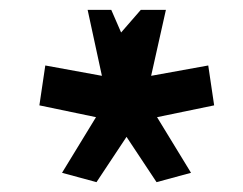

<svg xmlns="http://www.w3.org/2000/svg" viewBox="-20 -820 494 390"><path d="M60 -606 175 -582 106 -469 176 -450 237 -542 298 -450 368 -469 299 -582 415 -606 403 -687 287 -666 317 -800H266L226 -754L206 -800H158L187 -666L72 -687Z"/></svg>

Font: Rabbid Highway Sign IV
Style: Obl
Weight: 400
Foundry: Cannot Into Space Fonts
Version: Version 0.277